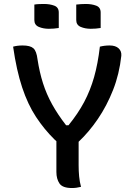

<svg xmlns="http://www.w3.org/2000/svg" viewBox="-20 -938 690 967"><path d="M388 3Q375 6 365 7.5Q355 9 342 9Q295 9 279.5 -14Q264 -37 264 -72V-227Q260 -230 255 -235Q203 -286 161.5 -349Q120 -412 91.5 -498Q63 -584 46 -703Q67 -709 94 -709Q132 -709 148 -695Q164 -681 169 -639Q179 -574 196.5 -519Q214 -464 242.5 -412.5Q271 -361 313 -307H325Q373 -366 404 -424.5Q435 -483 454 -550Q473 -617 483 -703Q506 -709 532 -709Q562 -709 577.5 -694.5Q593 -680 591 -657Q581 -565 549.5 -485Q518 -405 473 -339Q428 -273 376 -224V-106Q376 -77 378.5 -50Q381 -23 388 3ZM153 -915Q164 -917 177.5 -917.5Q191 -918 202 -918Q231 -918 253.5 -909.5Q276 -901 276 -875V-797Q264 -795 251 -794Q238 -793 226 -793Q198 -793 175.5 -802.5Q153 -812 153 -837ZM364 -915Q388 -918 413 -918Q442 -918 464.5 -909.5Q487 -901 487 -875V-797Q476 -795 462.5 -794Q449 -793 437 -793Q409 -793 386.5 -802.5Q364 -812 364 -837Z"/></svg>

Font: Recursive Sn Csl St Med
Style: Regular
Weight: 500
Version: Version 1.079;hotconv 1.0.112;makeotfexe 2.5.65598; ttfautoh